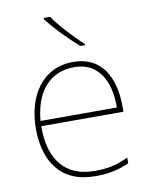

<svg xmlns="http://www.w3.org/2000/svg" viewBox="-86 -830 713 904"><g transform="rotate(-10 270.0 -378.0)"><path d="M216 -766H186V-759C221 -714 281 -650 334 -606H355V-612C310 -652 245 -723 216 -766ZM287 -538C133 -538 59 -408 59 -259C59 -104 130 10 296 10C360 10 408 0 459 -23V-50C397 -22 360 -15 296 -15C159 -15 84 -105 86 -266H479V-291C479 -430 422 -538 287 -538ZM287 -513C399 -513 453 -423 452 -291H87C99 -436 175 -513 287 -513Z"/></g></svg>

Font: Noto Sans Gurmukhi UI Thin
Style: Regular
Weight: 100
Designer: Jelle Bosma - Monotype Design Team
Foundry: Monotype Imaging Inc.
Version: Version 2.004